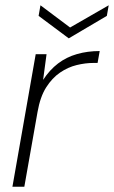

<svg xmlns="http://www.w3.org/2000/svg" viewBox="-20 -706 431 726"><path d="M27 0 115 -501H156L143 -404Q168 -442 199.5 -466Q231 -490 271 -501.5Q311 -513 357 -513L349 -468H333Q303 -468 270 -460Q237 -452 207 -431.5Q177 -411 154.5 -375.5Q132 -340 122 -283L72 0ZM391 -686 384 -646 240 -561 126 -646 133 -686 245 -602Z"/></svg>

Font: DM Sans 17pt ExtraLight
Style: Italic
Weight: 250
Italic angle: -10°
Version: Version 4.004;gftools[0.9.30]